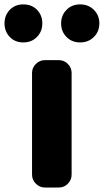

<svg xmlns="http://www.w3.org/2000/svg" viewBox="-70 -838 464 858"><path d="M130.9 0Q107.4 0 90.3 -17.1Q73.2 -34.2 73.2 -57.6V-511.7Q73.2 -535.2 90.3 -552.2Q107.4 -569.3 130.9 -569.3H192.4Q216.8 -569.3 233.4 -552.2Q250 -535.2 250 -511.7V-57.6Q250 -34.2 233.4 -17.1Q216.8 0 192.4 0ZM34.2 -648.4Q-2.9 -648.4 -26.4 -672.9Q-49.8 -697.3 -49.8 -733.4Q-49.8 -769.5 -26.4 -793.9Q-2.9 -818.4 34.2 -818.4Q72.3 -818.4 95.7 -793.9Q119.1 -769.5 119.1 -733.4Q119.1 -697.3 95.2 -672.9Q71.3 -648.4 34.2 -648.4ZM203.1 -733.4Q203.1 -769.5 227.1 -793.9Q251 -818.4 288.1 -818.4Q325.2 -818.4 349.6 -793.9Q374 -769.5 374 -733.4Q374 -697.3 349.6 -672.9Q325.2 -648.4 288.1 -648.4Q251 -648.4 227.1 -672.9Q203.1 -697.3 203.1 -733.4Z"/></svg>

Font: Gen Jyuu Gothic Heavy
Style: Bold
Weight: 900
Designer: [Source Han Sans]
Ryoko NISHIZUKA  (kana & ideographs); Paul D. Hunt (Latin, Greek & Cyrillic); Wenlong ZHANG  (bopomofo
Version: Version 1.002.20150607